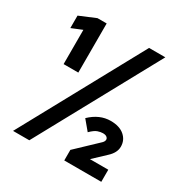

<svg xmlns="http://www.w3.org/2000/svg" viewBox="-162 -830 924 961"><g transform="rotate(30 300.0 -350.0)"><path d="M96 -416V-614L35 -589V-661L128 -700H181V-416ZM44 0 426 -700H520L138 0ZM340 0V-61L460 -175Q470 -185 470 -195Q470 -203 462.5 -209Q455 -215 440 -215Q427 -215 410.5 -209.5Q394 -204 371 -181L325 -236Q379 -288 443 -288Q494 -288 522.5 -263.5Q551 -239 551 -201Q551 -166 517 -135L448 -70H554V0Z"/></g></svg>

Font: Red Hat Mono
Style: Bold
Weight: 700
Monospace: yes
Designer: Pentagram, MCKL
Foundry: Pentagram, MCKL
Version: Version 1.023; ttfautohint (v1.8.3)